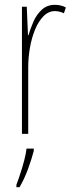

<svg xmlns="http://www.w3.org/2000/svg" viewBox="-20 -555 302 796"><path d="M208 -535Q218 -535 230.5 -532.5Q243 -530 253 -524L245 -500Q239 -503 229 -506Q219 -509 208 -509Q181 -509 160 -487.5Q139 -466 125 -431.5Q111 -397 104 -356.5Q97 -316 97 -277V0H71V-527H91L96 -409H98Q106 -436 118.5 -465Q131 -494 153 -514.5Q175 -535 208 -535ZM120 71Q111 105 96 146Q81 187 61 221H48V211Q55 193 64 165.5Q73 138 80.5 109.5Q88 81 90 61H120Z"/></svg>

Font: Noto Sans Lao Looped ExtraCondensed Thin
Style: Regular
Weight: 100
Width: 2
Designer: Mark Frömberg, Ben Mitchell
Foundry: The Fontpad Ltd
Version: Version 1.002; ttfautohint (v1.8.4.7-5d5b)